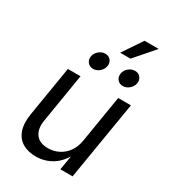

<svg xmlns="http://www.w3.org/2000/svg" viewBox="-219 -1030 1025 1149"><g transform="rotate(30 293.5 -455.5)"><path d="M215.3 7.3Q161.1 7.3 123 -15.1Q85 -37.6 68.8 -83.5Q52.7 -129.4 64 -198.7L120.6 -542.5H208L152.8 -206.1Q142.1 -143.1 168.7 -107.4Q195.3 -71.8 252.9 -71.8Q291.5 -71.8 325.4 -88.4Q359.4 -105 383.3 -137.7Q407.2 -170.4 415 -218.3L468.3 -542.5H556.2L466.3 0H381.8L403.8 -131.3H416.5Q378.9 -55.7 327.4 -24.2Q275.9 7.3 215.3 7.3ZM455.6 -618.2Q431.6 -618.2 417.7 -635.3Q403.8 -652.3 407.7 -676.3Q411.1 -700.2 431.2 -717Q451.2 -733.9 475.1 -733.9Q499 -733.9 512.9 -717Q526.9 -700.2 522.9 -676.3Q519 -652.3 499.3 -635.3Q479.5 -618.2 455.6 -618.2ZM250.5 -618.2Q226.6 -618.2 212.4 -635.3Q198.2 -652.3 202.1 -676.3Q206.1 -700.2 226.1 -717Q246.1 -733.9 269.5 -733.9Q293.5 -733.9 307.4 -717Q321.3 -700.2 317.4 -676.3Q313.5 -652.3 293.7 -635.3Q273.9 -618.2 250.5 -618.2ZM342.8 -783.2 433.6 -918H531.2L414.1 -783.2Z"/></g></svg>

Font: Inter 16pt
Style: Italic
Weight: 400
Italic angle: -9.3988°
Version: Version 4.001;git-66647c0bb